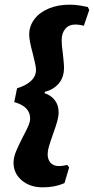

<svg xmlns="http://www.w3.org/2000/svg" viewBox="-20 -676 402 822"><path d="M134 -376Q134 -391 128 -414.5Q122 -438 121 -444Q105 -502 105 -528Q105 -564 127 -593.5Q149 -623 188.5 -639.5Q228 -656 278 -656Q301 -656 325 -652Q349 -648 356 -646L362 -633L339 -566Q335 -567 323.5 -569Q312 -571 303 -571Q275 -571 259.5 -552.5Q244 -534 244 -504Q244 -482 249 -447Q250 -438 252 -418Q254 -398 254 -386Q254 -345 231.5 -318.5Q209 -292 172 -283L171 -277Q200 -267 215.5 -246Q231 -225 231 -195Q231 -178 225 -156.5Q219 -135 206 -99Q195 -68 189.5 -49Q184 -30 184 -16Q184 7 196.5 21Q209 35 232 35Q242 35 253.5 33Q265 31 268 30L276 41L256 108Q253 109 241.5 113.5Q230 118 209.5 122Q189 126 163 126Q108 126 73 96Q38 66 38 21Q38 -2 48.5 -27.5Q59 -53 78 -90Q94 -120 101.5 -137.5Q109 -155 109 -169Q109 -220 41 -239L53 -298Q90 -309 112 -329Q134 -349 134 -376Z"/></svg>

Font: Alegreya ExtraBold
Style: Italic
Weight: 800
Italic angle: -7°
Designer: Juan Pablo del Peral
Foundry: Huerta Tipografica
Version: Version 2.007; ttfautohint (v1.6)